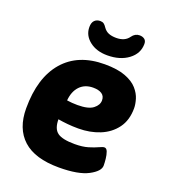

<svg xmlns="http://www.w3.org/2000/svg" viewBox="-134 -814 806 918"><g transform="rotate(20 269.5 -355.0)"><path d="M271 8Q149 8 88.5 -47Q28 -102 28 -205Q28 -361 101.5 -446Q175 -531 310 -531Q375 -531 415.5 -515.5Q456 -500 477 -476Q498 -452 505.5 -426.5Q513 -401 513 -381Q513 -320 483 -279.5Q453 -239 403.5 -219Q354 -199 295 -199Q266 -199 240 -201.5Q214 -204 191 -208Q191 -160 216 -141.5Q241 -123 304 -123Q344 -123 372 -131.5Q400 -140 418 -148.5Q436 -157 444 -157Q455 -157 460.5 -142Q466 -127 468 -107.5Q470 -88 470 -74Q470 -45 420 -18.5Q370 8 271 8ZM253 -303Q308 -303 332 -321.5Q356 -340 356 -364Q356 -386 340 -396.5Q324 -407 296 -407Q254 -407 228.5 -380.5Q203 -354 199 -307Q211 -305 225.5 -304Q240 -303 253 -303ZM305 -575Q250 -575 214.5 -603Q179 -631 179 -673Q179 -696 190 -707Q201 -718 219 -718Q230 -718 237 -713Q244 -708 251 -697Q262 -681 278 -674.5Q294 -668 317 -668Q361 -668 381 -697Q396 -718 419 -718Q434 -718 444 -710.5Q454 -703 454 -687Q454 -638 412 -606.5Q370 -575 305 -575Z"/></g></svg>

Font: Asap ExtraBold
Style: Italic
Weight: 800
Italic angle: -6°
Designer: Pablo Cosgaya
Foundry: Omnibus-Type
Version: Version 3.001; ttfautohint (v1.8.4.7-5d5b)